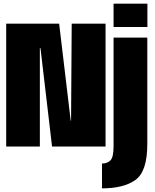

<svg xmlns="http://www.w3.org/2000/svg" viewBox="-20 -805 850 1055"><path d="M14 0H199V-540H202.5L266 0H560V-675H374L370.5 -142H368.5L305 -675H14ZM540.5 230Q660.5 230 725 183.2Q789.5 136.5 789.5 -14.5V-598.5H604V-1Q604 58 587.2 75.8Q570.5 93.5 540.5 93.5ZM604 -785V-656.5H790V-785Z"/></svg>

Font: Anybody ExtraCondensed Black
Style: Regular
Weight: 900
Width: 2
Version: Version 1.113;gftools[0.9.25]